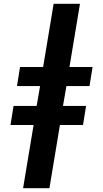

<svg xmlns="http://www.w3.org/2000/svg" viewBox="-20 -843 540 1006"><path d="M101 143 156 -188H35L51 -288H172L190 -392H69L85 -492H206L261 -823H399L344 -492H465L449 -392H328L310 -288H431L415 -188H294L239 143Z"/></svg>

Font: Iosevka Curly Slab Heavy
Style: Italic
Weight: 900
Italic angle: -9°
Monospace: yes
Designer: Belleve Invis
Foundry: Belleve Invis
Version: Version 22.1.2; ttfautohint (v1.8.4)